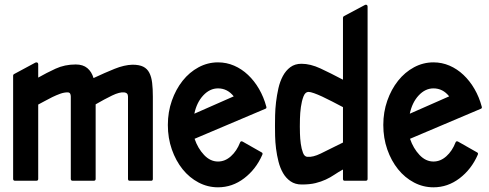

<svg xmlns="http://www.w3.org/2000/svg" viewBox="-20 -771 2087 819"><path d="M388 -8Q388 0 380 0H290Q282 0 282 -8V-359Q282 -367 279 -372Q276 -377 268 -377Q253 -377 236.5 -371Q220 -365 203.5 -357Q187 -349 171 -340Q155 -331 143 -325V-8Q143 0 135 0H44Q36 0 36 -8V-449Q36 -453 40 -455L131 -504Q136 -506 139.5 -504Q143 -502 143 -497V-440Q178 -460 217 -478Q256 -496 303 -496Q334 -496 352.5 -480.5Q371 -465 379 -438Q428 -461 469 -477.5Q510 -494 545 -495Q574 -495 591 -486.5Q608 -478 617 -460.5Q626 -443 629 -417.5Q632 -392 632 -359V-8Q632 0 625 0H533Q526 0 526 -8V-359Q526 -375 510 -377Q490 -379 458 -363.5Q426 -348 388 -326Z M910 -505Q946 -505 978.5 -491Q1011 -477 1038 -451.5Q1065 -426 1085 -391.5Q1105 -357 1116 -316Q1118 -309 1112 -307L810 -179Q824 -138 850.5 -110Q877 -82 910 -82Q940 -82 965 -104.5Q990 -127 1004 -163Q1007 -171 1015 -167L1096 -121Q1102 -118 1099 -111Q1072 -49 1021.5 -10.5Q971 28 910 28Q866 28 827 7.5Q788 -13 759 -49Q730 -85 713 -133.5Q696 -182 696 -238Q696 -293 713 -341.5Q730 -390 759 -426.5Q788 -463 827 -484Q866 -505 910 -505ZM977 -360Q950 -394 910 -394Q875 -394 847 -364Q819 -334 809 -286Z M1548 -8Q1548 0 1540 0H1450Q1443 0 1443 -8V-48Q1423 -37 1406 -25.5Q1389 -14 1369.5 -5Q1350 4 1326 10Q1302 16 1267 16Q1239 16 1219.5 2.5Q1200 -11 1187.5 -32.5Q1175 -54 1168 -81.5Q1161 -109 1157.5 -137Q1154 -165 1153.5 -190.5Q1153 -216 1153 -234Q1153 -252 1153.5 -279Q1154 -306 1157.5 -335.5Q1161 -365 1167.5 -394Q1174 -423 1186.5 -446.5Q1199 -470 1218.5 -484.5Q1238 -499 1266 -499Q1304 -499 1347 -479Q1390 -459 1443 -431V-695Q1443 -700 1447 -702L1537 -750Q1541 -752 1544.5 -750Q1548 -748 1548 -743ZM1292 -102Q1315 -100 1348 -116Q1381 -132 1443 -163V-314Q1420 -326 1397 -338Q1374 -350 1354.5 -359Q1335 -368 1319.5 -373.5Q1304 -379 1296 -379Q1282 -379 1274.5 -359.5Q1267 -340 1263.5 -314.5Q1260 -289 1259.5 -265Q1259 -241 1259 -232Q1259 -223 1259.5 -201.5Q1260 -180 1263 -158Q1266 -136 1272.5 -119Q1279 -102 1292 -102ZM1711 -239Q1711 -240 1712 -240Q1713 -240 1713 -239Q1713 -238 1712 -238Q1711 -238 1711 -239Z M1829 -505Q1865 -505 1897.5 -491Q1930 -477 1957 -451.5Q1984 -426 2004 -391.5Q2024 -357 2035 -316Q2037 -309 2031 -307L1729 -179Q1743 -138 1769.5 -110Q1796 -82 1829 -82Q1859 -82 1884 -104.5Q1909 -127 1923 -163Q1926 -171 1934 -167L2015 -121Q2021 -118 2018 -111Q1991 -49 1940.5 -10.5Q1890 28 1829 28Q1785 28 1746 7.5Q1707 -13 1678 -49Q1649 -85 1632 -133.5Q1615 -182 1615 -238Q1615 -293 1632 -341.5Q1649 -390 1678 -426.5Q1707 -463 1746 -484Q1785 -505 1829 -505ZM1896 -360Q1869 -394 1829 -394Q1794 -394 1766 -364Q1738 -334 1728 -286Z"/></svg>

Font: RonaldsonGothic
Style: Regular
Weight: 400
Designer: Mr. Robertson for MacKellar, Smiths & Jordan Co. Philadelphia
Foundry: CAT-Fonts Peter Wiegel
Version: Version 1.000